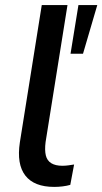

<svg xmlns="http://www.w3.org/2000/svg" viewBox="-20 -725 402 754"><path d="M193 9Q114 9 79.5 -35.5Q45 -80 58 -166L144 -705H245L159 -167Q155 -135 160 -114.5Q165 -94 181.5 -84Q198 -74 225 -74Q236 -74 247.5 -75.5Q259 -77 271 -79L256 1Q242 5 225.5 7Q209 9 193 9ZM257 -514 288 -705H362L306 -514Z"/></svg>

Font: Nunito Sans 12pt ExtraLight 12pt SemiBold
Style: Italic
Weight: 600
Italic angle: -9°
Version: Version 3.101;gftools[0.9.27]